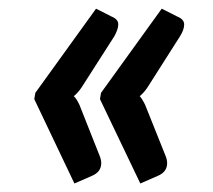

<svg xmlns="http://www.w3.org/2000/svg" viewBox="-20 -494 500 451"><path d="M372.6 -110.8Q372.6 -90.3 351.1 -81.1L309.6 -63L214.8 -261.2L217.3 -275.9L359.9 -473.6L396.5 -455.1Q412.6 -448.7 412.6 -436.5Q412.6 -424.3 402.8 -408.7L326.7 -289.1Q318.4 -276.4 308.1 -268.1Q313 -263.7 320.8 -248L368.7 -128.4Q372.6 -119.1 372.6 -110.8ZM217.8 -110.8Q217.8 -90.3 196.3 -81.1L154.8 -63L60.5 -261.2L63 -275.9L205.6 -473.6L242.2 -455.1Q257.8 -448.7 257.8 -437Q257.8 -425.3 248.5 -408.7L171.9 -289.1Q163.6 -276.4 153.3 -268.1Q159.2 -263.2 166.5 -248L213.9 -128.4Q217.8 -119.1 217.8 -110.8Z"/></svg>

Font: Lato-BoldItalic
Style: Bold Italic
Weight: 700
Italic angle: -7°
Designer: Lukasz Dziedzic
Foundry: tyPoland Lukasz Dziedzic
Version: Version 1.104; Western+Polish opensource